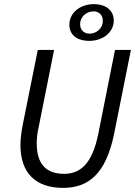

<svg xmlns="http://www.w3.org/2000/svg" viewBox="-20 -898 656 930"><path d="M286 12C405 12 493 -52 533 -251L614 -656H537L457 -254C427 -101 367 -56 290 -56C199 -56 158 -109 158 -202C158 -226 160 -251 167 -281L242 -656H163L89 -288C83 -255 79 -223 79 -196C79 -59 153 12 286 12ZM412 -700C479 -700 531 -742 531 -798C531 -854 485 -878 435 -878C367 -878 316 -835 316 -779C316 -723 361 -700 412 -700ZM414 -735C388 -735 368 -752 368 -781C368 -816 398 -843 433 -843C459 -843 478 -826 478 -796C478 -762 448 -735 414 -735Z"/></svg>

Font: Source Sans Pro
Style: Italic
Weight: 400
Italic angle: -11°
Designer: Paul D. Hunt
Foundry: Adobe Systems Incorporated
Version: Version 3.006;hotconv 1.0.111;makeotfexe 2.5.65597